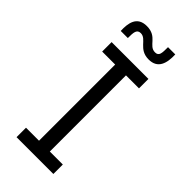

<svg xmlns="http://www.w3.org/2000/svg" viewBox="-231 -759 804 804"><g transform="rotate(45 171.0 -357.5)"><path d="M199 -56V-507H276V-563H58V-507H135V-56H58V0H276V-56ZM219 -621C273 -621 285 -664 283 -715H240C240 -680 240 -661 217 -661C177 -661 179 -715 115 -715C57 -715 50 -667 52 -623H94C94 -656 95 -676 118 -676C154 -676 158 -621 219 -621Z"/></g></svg>

Font: OSH Darker Grotesque Medium
Style: Regular
Weight: 500
Designer: Gabriel Lam
Foundry: TypeRant
Version: Version 1.000;Glyphs 3.1.1 (3148)